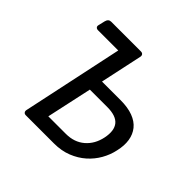

<svg xmlns="http://www.w3.org/2000/svg" viewBox="-170 -881 1062 1062"><g transform="rotate(45 361.0 -350.0)"><path d="M94 -638 103 -676Q109 -700 130 -700H362Q373 -700 378 -693.5Q383 -687 381 -677L328 -430H473Q530 -430 570 -415Q610 -400 632.5 -372Q655 -344 661 -305.5Q667 -267 656 -220Q647 -177 624.5 -137.5Q602 -98 567.5 -67.5Q533 -37 486.5 -18.5Q440 0 382 0H162Q152 0 147 -6.5Q142 -13 144 -23L270 -615H112Q102 -615 96.5 -621Q91 -627 94 -638ZM391 -84Q457 -84 500.5 -121.5Q544 -159 557 -222Q570 -286 543.5 -318.5Q517 -351 448 -351H312L254 -84Z"/></g></svg>

Font: SVN-Rubik
Style: Italic
Weight: 400
Italic angle: -12°
Designer: Hubert and Fischer
Foundry: Hubert & Fischer
Version: Version 2.101; ttfautohint (v1.8.3)